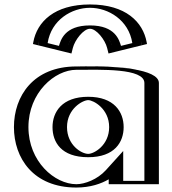

<svg xmlns="http://www.w3.org/2000/svg" viewBox="-20 -826 773 861"><path d="M255.5 -256C255.5 -327 308.5 -377 375.5 -377C441.5 -377 494.5 -327 494.5 -256C494.5 -186 444.5 -136 375.5 -136C303.5 -136 255.5 -186 255.5 -256ZM667.5 -454V0H492.5V-58C454.5 -16 392.5 15 322.5 15C172.5 15 67.5 -106 67.5 -256C67.5 -406 172.5 -528 322.5 -528C391.5 -528 667 -541 667.5 -454ZM278.5 -594C278.5 -594 289.5 -697 383.5 -697C477.5 -697 488.5 -594 488.5 -594L614.5 -625C602.5 -732 512.5 -806 383.5 -806C254.5 -806 164.5 -732 152.5 -625ZM240.5 -256C240.5 -178.3 295.5 -121 375.5 -121C452.5 -121 509.5 -178.1 509.5 -256C509.5 -335.1 449.5 -392 375.5 -392C300.6 -392 240.5 -335.2 240.5 -256ZM652.5 -454C652.2 -501.6 497.2 -514.3 382.4 -513.6C357.2 -513.5 336.2 -513 322.5 -513C181.7 -513 82.5 -399 82.5 -256C82.5 -113 181.6 0 322.5 0C388.1 0 446.2 -29.2 481.4 -68.1L507.5 -96.9V-15H652.5ZM266.8 -612.3 169.3 -636.3C186.2 -728.3 266 -791 383.5 -791C501.6 -791 581 -727.2 597.7 -636.3L500.2 -612.3C492.5 -643 465.7 -712 383.5 -712C300.7 -712 274.1 -641.4 266.8 -612.3ZM240.5 -256C240.5 -335.2 300.6 -392 375.5 -392C449.5 -392 509.5 -335.1 509.5 -256C509.5 -178.1 452.5 -121 375.5 -121C295.5 -121 240.5 -178.3 240.5 -256ZM652.5 -454V-15H507.5V-96.9L481.4 -68.1C446.2 -29.2 388.1 0 322.5 0C181.6 0 82.5 -113 82.5 -256C82.5 -399 181.7 -513 322.5 -513C336.2 -513 357.2 -513.5 382.4 -513.6C497.2 -514.3 652.2 -501.6 652.5 -454ZM266.8 -612.3C274.1 -641.4 300.7 -712 383.5 -712C465.7 -712 492.5 -643 500.2 -612.3L597.7 -636.3C581 -727.2 501.6 -791 383.5 -791C266 -791 186.2 -728.3 169.3 -636.3ZM255.5 -256C255.5 -186.1 303.6 -136 375.5 -136C444.4 -136 494.5 -186.1 494.5 -256C494.5 -327 441.5 -377 375.5 -377C308.5 -377 255.5 -327 255.5 -256ZM322.5 -528C172.5 -528 67.5 -406 67.5 -256C67.5 -106 172.5 15 322.5 15C392.5 15 454.5 -16 492.5 -58V0H667.5V-454C667 -537.6 432.6 -528 322.5 -528ZM281.3 -608.7 277.7 -594.2 152 -625.1 154.6 -639C173 -739.1 260.5 -806 383.5 -806C507.2 -806 594.2 -738 612.4 -639L615 -625.1L489.3 -594.2L485.7 -608.7C478.3 -637.8 454.9 -697 383.5 -697C311.6 -697 288.3 -636.4 281.3 -608.7ZM215.5 -256C215.5 -189.6 253.4 -121 375.5 -121C494.9 -121 534.5 -189.6 534.5 -256C534.5 -323.6 492.2 -392 375.5 -392C258 -392 215.5 -323.6 215.5 -256ZM627.5 -454V-15H532.5V-148.9L454.6 -62.8C416.9 -21.2 360 0 322.5 0C225.1 0 107.5 -101.7 107.5 -256C107.5 -410.3 225.2 -513 322.5 -513C430.8 -513 627.1 -521.2 627.5 -454ZM244.4 -620.3 193.6 -632.8C209.8 -737 301.7 -791 383.5 -791C465.6 -791 557.3 -736.4 573.4 -632.8L522.6 -620.3C514.6 -645.3 498 -712 383.5 -712C268.5 -712 252.1 -644.5 244.4 -620.3ZM280.5 -256C280.5 -338.6 351.1 -377 375.5 -377C398.7 -377 469.5 -338.6 469.5 -256C469.5 -174.6 401.9 -136 375.5 -136C345.9 -136 280.5 -174.7 280.5 -256ZM692.5 -454C692.1 -517.8 493.3 -529.3 381.7 -528.6C355.6 -528.5 333.9 -528 322.5 -528C129.1 -528 42.5 -394.7 42.5 -256C42.5 -117.3 129.1 15 322.5 15C385.4 15 433.9 -2.3 467.5 -21.9V0H692.5ZM306.6 -610.9C315.6 -646.6 354.3 -697 383.5 -697C412.3 -697 451.1 -648.1 460.4 -610.9L466.6 -586.1L639.2 -628.6L637.6 -637.3C621.1 -726.7 544.5 -806 383.5 -806C223.3 -806 146.1 -727.8 129.4 -637.3L127.8 -628.6L300.4 -586.1Z"/></svg>

Font: Hussar Outliner
Style: Regular
Weight: 700
Foundry: Cannot Into Space Fonts
Version: Version 0.92